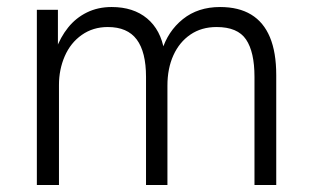

<svg xmlns="http://www.w3.org/2000/svg" viewBox="-20 -527 890 547"><path d="M85 0V-499H145V-385H139Q152 -421 174 -448.5Q196 -476 227.5 -491.5Q259 -507 298 -507Q360 -507 399 -474.5Q438 -442 448 -382H441Q458 -438 501 -472.5Q544 -507 607 -507Q660 -507 695.5 -485.5Q731 -464 749 -421Q767 -378 767 -313V0H705V-308Q705 -379 681 -414.5Q657 -450 597 -450Q554 -450 522.5 -428.5Q491 -407 474 -369.5Q457 -332 457 -283V0H396V-308Q396 -379 369.5 -414.5Q343 -450 287 -450Q245 -450 213 -427.5Q181 -405 164.5 -367Q148 -329 148 -285V0Z"/></svg>

Font: Nunitoga
Style: Light
Weight: 300
Designer: Vernon Adams
Foundry: Vernon Adams
Version: Version 1.0